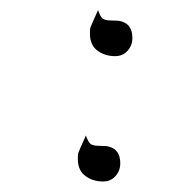

<svg xmlns="http://www.w3.org/2000/svg" viewBox="-20 -357 340 371"><path d="M146 -95.2C136.2 -73.7 131.2 -62 130.9 -60.1C130.5 -58.1 130.4 -54.7 130.4 -49.8C130.4 -35.2 135.2 -24.3 144.8 -17.1C154.4 -9.9 165.9 -6.3 179.2 -6.3C192.5 -6.3 202.5 -12.7 209 -25.4C211.3 -30.3 212.4 -35.6 212.4 -41.5C212.4 -59.1 205.1 -69.8 190.4 -73.7C187.2 -74.7 180.8 -75.2 171.4 -75.2C161.9 -75.2 155.8 -77.1 153.1 -80.8C150.3 -84.6 147.9 -89.4 146 -95.2ZM169.4 -337.4C159.7 -315.9 154.6 -304.2 154.3 -302.2C154 -300.3 153.8 -296.9 153.8 -292C153.8 -277.3 158.6 -266.4 168.2 -259.3C177.8 -252.1 189.3 -248.5 202.6 -248.5C216 -248.5 225.9 -254.9 232.4 -267.6C234.7 -272.5 235.8 -277.8 235.8 -283.7C235.8 -301.3 228.5 -312 213.9 -315.9C210.6 -316.9 204.3 -317.4 194.8 -317.4C185.4 -317.4 179.3 -319.3 176.5 -323C173.7 -326.7 171.4 -331.5 169.4 -337.4Z"/></svg>

Font: Kristi
Style: Medium
Weight: 400
Italic angle: -15°
Version: Version 1.003